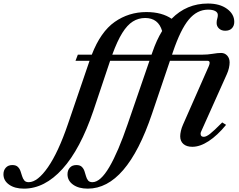

<svg xmlns="http://www.w3.org/2000/svg" viewBox="-348 -842 1390 1115"><path d="M534.5 -180.5Q388 253.5 161.5 253.5Q108.5 253.5 76.2 230.2Q44 207 44 170Q44 147 57.5 131.8Q71 116.5 95.5 116.5Q116.5 116.5 127 126.8Q137.5 137 142.5 151.8Q147.5 166.5 151.5 181.2Q155.5 196 163.5 206Q171.5 216 189 216Q235.5 215.5 286.8 128.2Q338 41 393.5 -121.5L520 -489H291.5L194.5 -199.5Q118.5 24.5 14.8 139Q-89 253.5 -209 253.5Q-262.5 253.5 -295.2 230.2Q-328 207 -328 170Q-328 147 -314.2 131.8Q-300.5 116.5 -276.5 116.5Q-255.5 116.5 -244.8 126.8Q-234 137 -229 151.8Q-224 166.5 -219.5 181.2Q-215 196 -206.8 206Q-198.5 216 -181 216Q-129.5 215.5 -69.5 129Q-9.5 42.5 46.5 -121.5L172 -489H90.5L104 -524.5H185Q236.5 -657.5 318.2 -714.8Q400 -772 502 -772Q548.5 -772 585.2 -761.8Q622 -751.5 648.5 -733Q735.5 -821.5 859.5 -821.5Q928 -821.5 970.2 -790.8Q1012.5 -760 1012.5 -715Q1012.5 -692.5 999 -678Q985.5 -663.5 960 -663.5Q937.5 -663.5 923.8 -676.5Q910 -689.5 910 -708.5Q910 -722.5 913.5 -733.2Q917 -744 917 -755Q917 -769.5 902 -777.8Q887 -786 860.5 -786Q796.5 -786 748.5 -728.5Q700.5 -671 656 -539.5L651 -524.5H825Q858 -524.5 886.8 -529.5Q915.5 -534.5 936 -534.5Q957.5 -534.5 971.5 -519Q985.5 -503.5 985.5 -479Q985.5 -465.5 981.5 -447.2Q977.5 -429 969 -410.5L820 -78Q817.5 -73 817.2 -70Q817 -67 817 -64.5Q817 -47.5 835.5 -47.5Q849.5 -47.5 871.5 -64.5Q893.5 -81.5 942.5 -131L965 -117Q914.5 -55.5 864 -22.5Q813.5 10.5 769 10.5Q735.5 10.5 717 -5.8Q698.5 -22 698.5 -50.5Q698.5 -64 702.5 -81.8Q706.5 -99.5 714.5 -117.5L865 -459Q869.5 -470.5 869.5 -477Q869.5 -489 856.5 -489H639ZM495 -737.5Q456 -737.5 423.5 -717.2Q391 -697 362 -650.5Q333 -604 304 -524.5H532L537.5 -540Q561 -609 593.5 -662Q571.5 -737.5 495 -737.5Z"/></svg>

Font: Libre Caslon Text Medium Italic
Style: Regular
Weight: 500
Italic angle: -22.583°
Designer: Pablo Impallari, Rodrigo Fuenzalida, Katja Schimmel
Foundry: Pablo Impallari, Rodrigo Fuenzalida
Version: Version 2.000